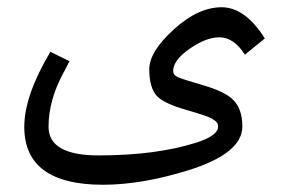

<svg xmlns="http://www.w3.org/2000/svg" viewBox="-20 -325 791 530"><path d="M582 25C582 41 562 56 521 69C448 92 359 104 252 104C161 104 114 78 114 25C114 -26 129 -75 154 -122C161 -134 166 -146 172 -156L119 -182C72 -103 47 -33 47 25C47 132 120 185 264 185C338 185 416 171 500 145C599 114 649 74 649 24C649 -9 640 -32 625 -48C610 -64 581 -78 543 -89C505 -100 480 -108 471 -112C462 -116 458 -122 458 -129C458 -149 473 -169 503 -190C533 -211 560 -222 586 -222C612 -222 636 -206 656 -174L711 -219C675 -276 635 -305 592 -305C549 -305 505 -285 460 -244C415 -203 392 -167 392 -133C392 -99 400 -73 414 -59C428 -45 455 -33 493 -22C531 -11 556 -3 566 3C576 9 582 15 582 23Z"/></svg>

Font: Iranian Sans 
Style: Regular
Weight: 400
Designer: Hooman Mehr, Hadi Navid in Neviseh Pardaz Co. Ltd. (http://nevisa.com)
Foundry: http://font-store.ir
Version: 5.0.0 build 1/7/1393